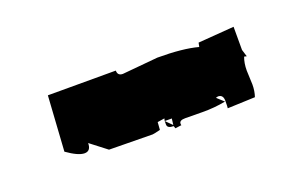

<svg xmlns="http://www.w3.org/2000/svg" viewBox="-34 -512 515 323"><g transform="rotate(-20 223.5 -350.5)"><path d="M334 -300.3Q313.5 -296.4 292.7 -296.6Q272 -296.9 261.5 -296.9Q251 -296.9 251 -291Q251 -288.6 251.5 -288.1L240.2 -286.6L238.8 -291Q227.5 -291 227.5 -297.9V-304.2L238.8 -293L240.2 -304.2H227.5L228.5 -308.6L215.8 -306.6L214.8 -293Q203.1 -290 200.7 -290L123 -291L93.8 -313.5Q93.8 -299.3 82.5 -299.3Q71.3 -299.3 51.3 -313.5L57.6 -412.1H179.2Q179.2 -402.8 188.5 -402.8L252.4 -408.7Q297.9 -408.7 324.7 -401.4L326.2 -408.7L390.6 -413.6V-372.1L394.5 -359.4L390.1 -360.4Q386.2 -350.1 386.2 -336.9L387.2 -311.5Q387.2 -299.8 383.8 -290L334.5 -288.1Q335 -290 335 -301.3Q335 -312.5 325.7 -312.5L321.8 -311.5Z"/></g></svg>

Font: Butcherman Caps
Style: Regular
Weight: 400
Version: Version 001.003